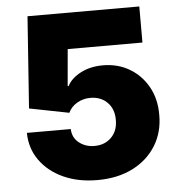

<svg xmlns="http://www.w3.org/2000/svg" viewBox="-53 -776 774 836"><g transform="rotate(-5 334.5 -358.5)"><path d="M339.5 9.9Q255.7 9.9 190.9 -19.7Q126.1 -49.4 89 -101.6Q51.8 -153.8 51.1 -221.6H242.9Q244 -183.9 272.2 -161.6Q300.4 -139.2 339.5 -139.2Q384.9 -139.2 413.5 -168Q442.1 -196.7 441.8 -244.3Q442.1 -291.9 413.5 -320.7Q384.9 -349.4 339.5 -349.4Q308.2 -349.4 281.8 -334.3Q255.3 -319.2 242.9 -292.6L69.6 -326.7L98 -727.3H586.6V-569.6H259.9L245.7 -409.1H250Q267 -442.1 308.9 -464Q350.9 -485.8 406.2 -485.8Q471.2 -485.8 522.2 -455.6Q573.2 -425.4 602.8 -372.3Q632.5 -319.2 632.1 -250Q632.5 -174 596.1 -115.2Q559.7 -56.5 494 -23.3Q428.3 9.9 339.5 9.9Z"/></g></svg>

Font: Inter UI Black
Style: Regular
Weight: 900
Designer: Rasmus Andersson
Foundry: rsms
Version: 3.2;8d6f07862